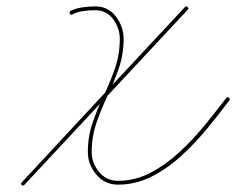

<svg xmlns="http://www.w3.org/2000/svg" viewBox="-20 -575 739 601"><path d="M201 -541Q217 -549 238.5 -552Q260 -555 278 -555Q278 -555 278 -555Q278 -555 278 -555Q278 -555 278 -555Q278 -555 278 -555Q319 -555 343 -523Q367 -491 367 -453Q367 -405 352 -361.5Q337 -318 317 -276Q297 -234 282 -190.5Q267 -147 267 -99Q267 -65 290 -37Q313 -9 349 -9Q403 -9 451.5 -34.5Q500 -60 543 -100Q586 -140 622.5 -185Q659 -230 688 -268Q692 -273 697 -269Q701 -266 698 -261Q668 -221 630.5 -175Q593 -129 549 -88.5Q505 -48 455 -22.5Q405 3 349 3Q308 3 281.5 -28.5Q255 -60 255 -99Q255 -148 270 -191.5Q285 -235 305 -276.5Q325 -318 340 -361.5Q355 -405 355 -453Q355 -486 334.5 -514.5Q314 -543 278 -543Q278 -543 278 -543Q278 -543 278 -543Q278 -543 278 -543Q278 -543 278 -543Q261 -543 241.5 -540.5Q222 -538 207 -530Q202 -527 199 -532Q196 -538 201 -541ZM567 -553Q572 -549 568 -545Q440 -408 312 -270.5Q184 -133 56 4Q52 8 48 4Q44 0 48 -4Q175 -141 303 -278.5Q431 -416 559 -553Q563 -557 567 -553Z"/></svg>

Font: FRB American Cursive Guidelines Thin
Style: Italic
Weight: 100
Italic angle: -25°
Version: Version 2.0;Modular Font Editor K font №1